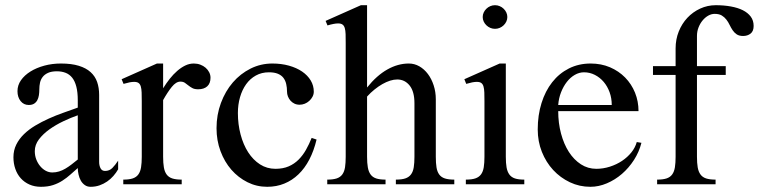

<svg xmlns="http://www.w3.org/2000/svg" viewBox="-20 -716 2948 746"><path d="M365.2 -86.9Q365.2 -72.8 370.6 -62.3Q376 -51.8 388.2 -51.8Q405.3 -51.8 416.7 -63.5Q428.2 -75.2 439 -91.8V-58.1Q431.2 -44.4 420.4 -32.2Q409.7 -20 396.2 -10.7Q382.8 -1.5 366.7 4.2Q350.6 9.8 332 9.8Q318.8 9.8 309.3 2.9Q299.8 -3.9 293.9 -14.4Q288.1 -24.9 285.2 -37.8Q282.2 -50.8 282.2 -63Q267.6 -50.3 253.4 -37.6Q239.3 -24.9 222.7 -14.2Q206.1 -3.4 185.8 3.2Q165.5 9.8 139.2 9.8Q114.3 9.8 94.5 1Q74.7 -7.8 60.8 -23.2Q46.9 -38.6 39.6 -59.6Q32.2 -80.6 32.2 -105Q32.2 -131.8 43.2 -154.1Q54.2 -176.3 73 -194.6Q91.8 -212.9 116.7 -227.8Q141.6 -242.7 169.2 -255.1Q196.8 -267.6 225.8 -277.8Q254.9 -288.1 282.2 -297.9V-326.2Q282.2 -357.4 276.6 -379.2Q271 -400.9 260.5 -414.1Q250 -427.2 234.9 -433.1Q219.7 -439 201.2 -439Q180.2 -439 166.7 -432.9Q153.3 -426.8 145.8 -417Q138.2 -407.2 135.5 -394.8Q132.8 -382.3 132.8 -369.1Q132.8 -356.9 131.1 -345.9Q129.4 -335 124.8 -326.4Q120.1 -317.9 112.1 -313Q104 -308.1 91.8 -308.1Q72.3 -308.1 60.1 -323.2Q47.9 -338.4 47.9 -361.8Q47.9 -384.8 61.5 -404.3Q75.2 -423.8 98.4 -438.2Q121.6 -452.6 152.1 -460.9Q182.6 -469.2 216.8 -469.2Q257.8 -469.2 286.1 -460.4Q314.5 -451.7 332 -435.8Q349.6 -419.9 357.4 -397.5Q365.2 -375 365.2 -347.2ZM282.2 -268.1Q255.4 -258.8 226.1 -244.9Q196.8 -231 172.1 -213.4Q147.5 -195.8 131.3 -174.6Q115.2 -153.3 115.2 -128.9Q115.2 -111.8 120.8 -96.9Q126.5 -82 136 -70.6Q145.5 -59.1 157.7 -52.5Q169.9 -45.9 183.1 -45.9Q196.8 -45.9 209.5 -49.8Q222.2 -53.7 234.1 -60.8Q246.1 -67.9 257.8 -76.9Q269.5 -85.9 282.2 -96.2Z M530.8 -323.2Q530.8 -342.8 530.3 -356.7Q529.8 -370.6 527.1 -379.9Q524.4 -389.2 518.3 -393.6Q512.2 -397.9 501 -397.9Q493.2 -397.9 483.4 -396Q473.6 -394 460 -390.1L452.6 -408.2L589.8 -469.2H613.8V-373Q626 -392.6 639.6 -409.9Q653.3 -427.2 668.5 -440.4Q683.6 -453.6 699.7 -461.4Q715.8 -469.2 732.9 -469.2Q746.6 -469.2 758.3 -464.8Q770 -460.4 778.8 -452.9Q787.6 -445.3 792.7 -435.3Q797.9 -425.3 797.9 -414.1Q797.9 -392.1 785.2 -380.6Q772.5 -369.1 750 -369.1Q735.8 -369.1 727.3 -373.8Q718.8 -378.4 711.9 -384Q705.1 -389.6 698.2 -394.3Q691.4 -398.9 680.7 -398.9Q664.1 -398.9 647.5 -378.4Q630.9 -357.9 613.8 -327.1V-106.9Q613.8 -82.5 616.7 -65.7Q619.6 -48.8 627.4 -38.1Q635.3 -27.3 649.4 -22.7Q663.6 -18.1 686 -18.1V0H459V-18.1Q481.9 -18.1 496.1 -22.9Q510.3 -27.8 517.8 -38.6Q525.4 -49.3 528.1 -66.2Q530.8 -83 530.8 -106.9Z M1018.1 9.8Q977.1 9.8 941.4 -8.1Q905.8 -25.9 878.9 -56.6Q852.1 -87.4 836.7 -128.9Q821.3 -170.4 821.3 -217.8Q821.3 -270 838.4 -315.9Q855.5 -361.8 884.8 -395.8Q914.1 -429.7 953.6 -449.5Q993.2 -469.2 1038.1 -469.2Q1073.2 -469.2 1102.8 -460.9Q1132.3 -452.6 1153.8 -438Q1175.3 -423.3 1187.3 -403.3Q1199.2 -383.3 1199.2 -359.9Q1199.2 -349.6 1194.3 -340.3Q1189.5 -331.1 1181.6 -324Q1173.8 -316.9 1164.1 -313Q1154.3 -309.1 1144 -309.1Q1132.8 -309.1 1123.8 -313.5Q1114.7 -317.9 1108.4 -325.2Q1102.1 -332.5 1098.6 -341.6Q1095.2 -350.6 1095.2 -359.9Q1095.2 -376 1092 -389.6Q1088.9 -403.3 1081.1 -413.6Q1073.2 -423.8 1059.6 -429.4Q1045.9 -435.1 1024.9 -435.1Q996.6 -435.1 974.1 -422.6Q951.7 -410.2 936.3 -388.7Q920.9 -367.2 912.6 -338.4Q904.3 -309.6 904.3 -276.9Q904.3 -232.9 914.8 -193.4Q925.3 -153.8 944.3 -124.3Q963.4 -94.7 990.2 -77.4Q1017.1 -60.1 1050.3 -60.1Q1079.6 -60.1 1101.6 -69.6Q1123.5 -79.1 1140.1 -95.7Q1156.7 -112.3 1168.9 -134Q1181.2 -155.8 1190.9 -180.2L1210 -173.8Q1199.7 -130.4 1181.9 -96.2Q1164.1 -62 1139.6 -38.6Q1115.2 -15.1 1084.7 -2.7Q1054.2 9.8 1018.1 9.8Z M1406.2 -376Q1443.8 -422.9 1484.9 -446Q1525.9 -469.2 1568.4 -469.2Q1590.3 -469.2 1609.4 -458.3Q1628.4 -447.3 1642.6 -428.5Q1656.7 -409.7 1665 -384.3Q1673.3 -358.9 1673.3 -330.1V-106.9Q1673.3 -82.5 1676 -65.7Q1678.7 -48.8 1686.5 -38.1Q1694.3 -27.3 1708.5 -22.7Q1722.7 -18.1 1745.1 -18.1V0H1518.1V-18.1Q1541 -18.1 1555.2 -22.9Q1569.3 -27.8 1577.1 -38.6Q1585 -49.3 1587.6 -66.2Q1590.3 -83 1590.3 -106.9V-314.9Q1590.3 -360.4 1571.5 -383.8Q1552.7 -407.2 1523.4 -407.2Q1510.3 -407.2 1495.6 -402.6Q1481 -397.9 1465.6 -389.2Q1450.2 -380.4 1435.1 -368.2Q1419.9 -356 1406.2 -340.8V-106.9Q1406.2 -82.5 1409.2 -65.7Q1412.1 -48.8 1419.9 -38.1Q1427.7 -27.3 1441.7 -22.7Q1455.6 -18.1 1478 -18.1V0H1251.5V-18.1Q1274.4 -18.1 1288.6 -22.9Q1302.7 -27.8 1310.3 -38.6Q1317.9 -49.3 1320.6 -66.2Q1323.2 -83 1323.2 -106.9V-549.8Q1323.2 -569.3 1322.8 -583.5Q1322.3 -597.7 1319.6 -606.9Q1316.9 -616.2 1310.8 -620.6Q1304.7 -625 1293.5 -625Q1285.6 -625 1275.6 -623Q1265.6 -621.1 1252.4 -617.2L1245.1 -634.8L1382.3 -695.8H1406.2Z M1903.3 -695.8Q1913.1 -695.8 1921.6 -692.1Q1930.2 -688.5 1936.8 -682.1Q1943.4 -675.8 1947.3 -667.5Q1951.2 -659.2 1951.2 -649.9Q1951.2 -640.6 1947.3 -632.3Q1943.4 -624 1936.8 -617.7Q1930.2 -611.3 1921.6 -607.7Q1913.1 -604 1903.3 -604Q1893.6 -604 1885 -607.7Q1876.5 -611.3 1869.9 -617.7Q1863.3 -624 1859.4 -632.3Q1855.5 -640.6 1855.5 -649.9Q1855.5 -659.2 1859.4 -667.5Q1863.3 -675.8 1869.9 -682.1Q1876.5 -688.5 1885 -692.1Q1893.6 -695.8 1903.3 -695.8ZM1862.3 -323.2Q1862.3 -342.8 1861.8 -356.7Q1861.3 -370.6 1858.6 -379.9Q1856 -389.2 1849.9 -393.6Q1843.8 -397.9 1832.5 -397.9Q1824.7 -397.9 1814.7 -396Q1804.7 -394 1791.5 -390.1L1784.2 -408.2L1921.4 -469.2H1945.3V-106.9Q1945.3 -82.5 1948.2 -65.7Q1951.2 -48.8 1959 -38.1Q1966.8 -27.3 1980.7 -22.7Q1994.6 -18.1 2017.1 -18.1V0H1790V-18.1Q1813 -18.1 1827.1 -22.9Q1841.3 -27.8 1849.1 -38.6Q1856.9 -49.3 1859.6 -66.2Q1862.3 -83 1862.3 -106.9Z M2273.9 9.8Q2231.4 9.8 2194.3 -7.8Q2157.2 -25.4 2129.4 -55.4Q2101.6 -85.4 2085.4 -126Q2069.3 -166.5 2069.3 -212.9Q2069.3 -268.6 2084 -315.4Q2098.6 -362.3 2125.5 -396.5Q2152.3 -430.7 2190.4 -450Q2228.5 -469.2 2274.9 -469.2Q2315.9 -469.2 2350.1 -454.6Q2384.3 -439.9 2408.9 -414.8Q2433.6 -389.6 2447.3 -356Q2460.9 -322.3 2460.9 -284.2H2148.9Q2148.9 -237.8 2159.9 -196.8Q2170.9 -155.8 2190.4 -125.5Q2210 -95.2 2237.1 -77.6Q2264.2 -60.1 2296.9 -60.1Q2323.7 -60.1 2349.6 -68.4Q2375.5 -76.7 2396.7 -90.8Q2418 -105 2433.1 -123.8Q2448.2 -142.6 2454.1 -164.1L2472.2 -161.1Q2463.4 -126 2443.4 -94.7Q2423.3 -63.5 2396.5 -40.3Q2369.6 -17.1 2337.9 -3.7Q2306.2 9.8 2273.9 9.8ZM2356.9 -308.1Q2356.9 -334.5 2348.6 -357.4Q2340.3 -380.4 2325.7 -397.7Q2311 -415 2291.3 -425Q2271.5 -435.1 2249 -435.1Q2230.5 -435.1 2213.1 -425Q2195.8 -415 2182.4 -397.7Q2168.9 -380.4 2159.9 -357.4Q2150.9 -334.5 2148.9 -308.1Z M2799.8 -459V-424.8H2688V-106.9Q2688 -82.5 2690.9 -65.7Q2693.8 -48.8 2701.7 -38.1Q2709.5 -27.3 2723.6 -22.7Q2737.8 -18.1 2760.3 -18.1V0H2533.2V-18.1Q2556.2 -18.1 2570.3 -22.9Q2584.5 -27.8 2592 -38.6Q2599.6 -49.3 2602.3 -66.2Q2605 -83 2605 -106.9V-424.8H2517.1V-459H2605V-527.8Q2605 -563 2617.2 -593.5Q2629.4 -624 2650.6 -646.7Q2671.9 -669.4 2700.4 -682.6Q2729 -695.8 2761.2 -695.8Q2792.5 -695.8 2819.6 -690.9Q2846.7 -686 2866.2 -676.3Q2885.7 -666.5 2897 -651.4Q2908.2 -636.2 2908.2 -615.2Q2908.2 -594.7 2896.2 -585.4Q2884.3 -576.2 2867.2 -576.2Q2852.1 -576.2 2842.5 -582.5Q2833 -588.9 2826.7 -598.4Q2820.3 -607.9 2814.9 -619.1Q2809.6 -630.4 2802.2 -639.9Q2794.9 -649.4 2784.4 -655.8Q2773.9 -662.1 2756.8 -662.1Q2744.1 -662.1 2731.9 -655.3Q2719.7 -648.4 2710 -636.7Q2700.2 -625 2694.1 -609.4Q2688 -593.8 2688 -576.2V-459Z"/></svg>

Font: Tunjung putih
Style: Regular
Weight: 400
Designer: R.S. Wihananto
Foundry: R.S. Wihananto
Version: Version 2.0.1